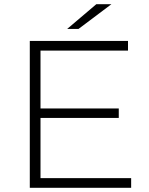

<svg xmlns="http://www.w3.org/2000/svg" viewBox="-20 -895 709 915"><path d="M167 -378H546V-333H167ZM173 -46H605V0H122V-700H590V-654H173ZM300 -757 439 -875H511L354 -757Z"/></svg>

Font: MOST Montserrat Light
Style: Regular
Weight: 300
Designer: Julieta Ulanovsky
Foundry: Julieta Ulanovsky
Version: Version 8.000;March 11, 2024;FontCreator 15.0.0.2926 64-bit